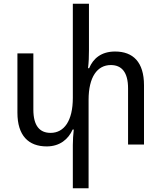

<svg xmlns="http://www.w3.org/2000/svg" viewBox="-20 -780 872 1036"><path d="M601 -502C527 -502 483 -465 461 -412H455C459 -444 460 -476 460 -508V-760H373V-252C373 -128 326 -63 253 -63C195 -63 160 -100 160 -189V-492H74V-172C74 -48 134 10 232 10C303 10 349 -29 372 -81H378C375 -53 373 -25 373 2V236H458V-241C458 -365 505 -429 578 -429C636 -429 671 -391 671 -303V0H757V-320C757 -445 698 -502 601 -502Z"/></svg>

Font: Noto Sans Armenian SemiCondensed
Style: Regular
Weight: 400
Width: 4
Designer: Monotype Design Team
Foundry: Monotype Imaging Inc.
Version: Version 2.008